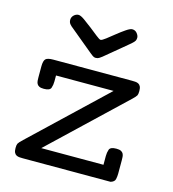

<svg xmlns="http://www.w3.org/2000/svg" viewBox="-98 -721 721 802"><g transform="rotate(15 262.5 -319.5)"><path d="M115 -610Q115 -622 124 -630.5Q133 -639 144 -639Q153 -639 170 -627Q187 -615 205.5 -600.5Q224 -586 239 -574Q254 -562 259 -562Q265 -562 280.5 -574Q296 -586 314 -600.5Q332 -615 349.5 -627Q367 -639 376 -639Q389 -639 397 -629Q405 -619 405 -610Q405 -603 402.5 -597.5Q400 -592 388 -581.5Q376 -571 352 -551.5Q328 -532 285 -496Q281 -493 274.5 -488.5Q268 -484 260 -484H257Q254 -484 249.5 -486Q245 -488 233.5 -497.5Q222 -507 199 -526Q176 -545 135 -579Q128 -584 121.5 -591.5Q115 -599 115 -610ZM33 -34Q33 -47 36 -53Q39 -59 55 -74L367 -370H118V-344Q118 -329 113.5 -316Q109 -303 83 -303Q70 -303 63 -306.5Q56 -310 53 -316Q50 -322 49.5 -329.5Q49 -337 49 -344V-390Q49 -415 57 -423Q65 -431 90 -431H430Q437 -431 444.5 -430.5Q452 -430 458 -427Q464 -424 467.5 -417Q471 -410 471 -397Q471 -384 468 -378Q465 -372 449 -357L137 -61H406V-99Q406 -114 410.5 -127Q415 -140 441 -140Q454 -140 461 -136.5Q468 -133 471 -127Q474 -121 474.5 -113.5Q475 -106 475 -99V-41Q475 -30 472.5 -17.5Q470 -5 453 0H74Q67 0 59.5 -0.5Q52 -1 46 -4Q40 -7 36.5 -14Q33 -21 33 -34Z"/></g></svg>

Font: CMU Typewriter Custom
Style: Regular
Weight: 500
Monospace: yes
Version: Version 0.7.0